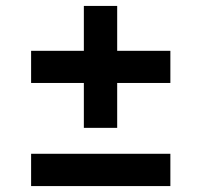

<svg xmlns="http://www.w3.org/2000/svg" viewBox="-20 -628 679 648"><path d="M263 -196.5V-348H85V-456.5H263V-608H375.5V-456.5H555V-348H375.5V-196.5ZM85 0V-109H555V0Z"/></svg>

Font: Overpass SemiBold
Style: Regular
Weight: 600
Designer: Delve Withrington, Dave Bailey, Thomas Jockin
Foundry: Delve Fonts LLC
Version: Version 4.000